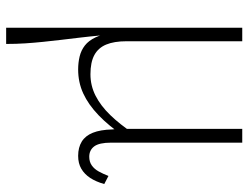

<svg xmlns="http://www.w3.org/2000/svg" viewBox="-114 -464 827 640"><g transform="rotate(90 300.0 -143.5)"><path d="M499 10Q471 10 451.5 -2Q432 -14 422 -39Q412 -64 411 -103L409 -125V-537H455V-100Q455 -60 467.5 -43.5Q480 -27 502 -27Q519 -27 531 -35.5Q543 -44 551 -58.5Q559 -73 566 -91L593 -77Q585 -49 572.5 -30Q560 -11 542 -0.5Q524 10 499 10ZM117 -537V-151Q117 -110 128 -83.5Q139 -57 163 -44Q187 -31 227 -31Q265 -31 298.5 -48Q332 -65 363 -97Q394 -129 424 -174L433 -142Q399 -92 363.5 -58Q328 -24 291 -7Q254 10 211 10Q188 10 167.5 5Q147 0 131 -12.5Q115 -25 104 -48Q93 -71 88 -106L92 -150Q94 -105 97.5 -66.5Q101 -28 105 5Q109 38 112.5 68Q116 98 119 127Q122 156 124 186Q126 216 126 250H72V-537Z"/></g></svg>

Font: Roboto Serif Thin
Style: Regular
Weight: 250
Designer: Greg Gazdowicz
Foundry: Commercial Type
Version: Version 1.004